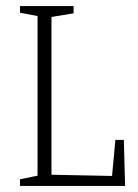

<svg xmlns="http://www.w3.org/2000/svg" viewBox="-20 -614 457 634"><path d="M46 -22 104 -34V-561L46 -572V-594H223V-570L150 -558V-37L350 -33L361 -152H389L393 0H46Z"/></svg>

Font: Grenze ExtraLight
Style: Regular
Weight: 275
Designer: Renata Polastri
Foundry: Omnibus-Type
Version: Version 1.002; ttfautohint (v1.8)